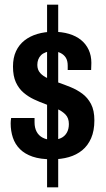

<svg xmlns="http://www.w3.org/2000/svg" viewBox="-20 -756 455 828"><path d="M183 52V-736H231V52ZM204 -69Q154 -69 120.5 -80.5Q87 -92 66 -113Q45 -134 35.5 -162.5Q26 -191 26 -224Q26 -229 26.5 -235Q27 -241 28 -247H129Q129 -241 129 -237Q129 -233 129 -228Q129 -205 138 -188Q147 -171 164.5 -162Q182 -153 204 -153Q227 -153 243 -160.5Q259 -168 268 -183.5Q277 -199 277 -221Q277 -247 262.5 -262Q248 -277 225 -287Q202 -297 176 -307Q151 -316 126.5 -327.5Q102 -339 81.5 -356.5Q61 -374 48.5 -401Q36 -428 36 -469Q36 -507 49 -535Q62 -563 85.5 -581.5Q109 -600 141 -609.5Q173 -619 210 -619Q247 -619 277.5 -610Q308 -601 329.5 -583.5Q351 -566 362.5 -541Q374 -516 374 -485Q374 -477 373.5 -468.5Q373 -460 373 -454H272V-473Q272 -494 264 -507Q256 -520 241 -527.5Q226 -535 206 -535Q190 -535 177.5 -530.5Q165 -526 157 -518Q149 -510 145 -499.5Q141 -489 141 -476Q141 -455 153.5 -441Q166 -427 187 -418Q208 -409 232 -400Q258 -391 285 -380Q312 -369 335 -352Q358 -335 372.5 -307.5Q387 -280 387 -237Q387 -192 373 -160Q359 -128 334.5 -108Q310 -88 277 -78.5Q244 -69 204 -69Z"/></svg>

Font: Archivo SemiBold Condensed
Style: Regular
Weight: 600
Width: 3
Version: Version 2.001